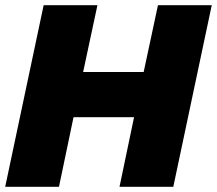

<svg xmlns="http://www.w3.org/2000/svg" viewBox="-30 -719 835 739"><path d="M138 -699H345L290 -442H523L578 -699H785L637 0H430L486 -268H253L197 0H-10Z"/></svg>

Font: Prompt ExtraBold
Style: Italic
Weight: 800
Italic angle: -12°
Designer: Katatrad Team
Foundry: CadsonDemak
Version: Version 1.001